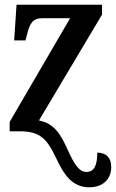

<svg xmlns="http://www.w3.org/2000/svg" viewBox="-20 -556 492 813"><path d="M358 237C418 237 451 201 451 151C451 111 429 91 392 90C392 142 380 172 346 172C314 172 294 138 266 77C239 17 212 -33 145 -46L412 -494V-536H50L40 -385H88L93 -404C106 -458 118 -479 160 -479H277L21 -40V0H66C151 0 180 35 216 110C249 181 284 237 358 237Z"/></svg>

Font: Noto Serif Condensed Semi
Style: Regular
Weight: 600
Width: 3
Designer: Monotype Design Team
Foundry: Monotype Imaging Inc.
Version: Version 1.002